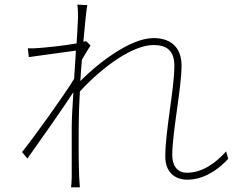

<svg xmlns="http://www.w3.org/2000/svg" viewBox="-20 -790 1040 827"><path d="M954 -138C907 -85 849 -46 785 -46C740 -46 722 -81 722 -122C722 -219 762 -412 762 -507C762 -584 718 -626 641 -626C539 -626 397 -513 326 -441C328 -472 330 -503 333 -533C345 -554 358 -576 370 -594L351 -613C347 -612 343 -611 339 -610C346 -687 352 -749 356 -768L313 -770C316 -751 316 -730 316 -713C316 -702 313 -659 310 -603C254 -593 176 -585 144 -583C131 -582 116 -581 100 -582L104 -544C171 -554 267 -566 307 -572C305 -534 302 -491 299 -450C256 -379 130 -204 75 -135L98 -107C161 -197 245 -314 296 -393C292 -329 289 -274 289 -246V-27C289 -11 287 10 286 17H324C323 2 322 -11 321 -28C318 -111 319 -147 319 -246C319 -289 321 -342 324 -396C427 -508 555 -596 641 -596C698 -596 731 -572 731 -507C731 -406 692 -228 692 -116C692 -49 732 -16 788 -16C842 -16 905 -43 963 -106Z"/></svg>

Font: Noto Sans T Chinese Thin
Style: Regular
Weight: 100
Designer: Ryoko NISHIZUKA (kana & ideographs); Paul D. Hunt (Latin, Greek & Cyrillic); Wenlong ZHANG (bopomofo); Sandoll Communica
Foundry: Adobe Systems Incorporated
Version: Version 1.000;PS 1;hotconv 1.0.78;makeotf.lib2.5.61930